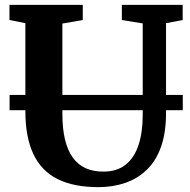

<svg xmlns="http://www.w3.org/2000/svg" viewBox="-20 -763 783 791"><path d="M385 8Q284.5 8 217.8 -25Q151 -58 117.8 -127.8Q84.5 -197.5 84.5 -306.5V-667.5L19 -680.5V-743H321V-680.5L237 -666V-294Q237 -233 247.8 -188.2Q258.5 -143.5 279.8 -114Q301 -84.5 332.5 -70.2Q364 -56 405.5 -56Q462.5 -56 498.2 -85Q534 -114 551 -166.5Q568 -219 568 -290V-666.5L482 -680.5V-743H732.5V-680.5L664 -667.5V-298Q664 -216.5 643.5 -158.5Q623 -100.5 585 -63.8Q547 -27 496 -9.5Q445 8 385 8ZM733 -372V-309H19.5V-372Z"/></svg>

Font: Merriweather Light 18pt
Style: Bold
Weight: 700
Version: Version 2.100